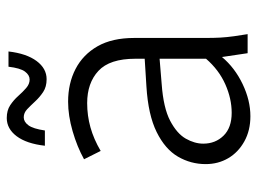

<svg xmlns="http://www.w3.org/2000/svg" viewBox="-114 -620 743 554"><g transform="rotate(-90 257.0 -343.5)"><path d="M60 -121Q60 -164 81.5 -201Q103 -238 152.5 -262.5Q202 -287 284 -292L364 -297V-324Q364 -398 329 -430.5Q294 -463 236 -463Q200 -463 166 -453.5Q132 -444 98 -424L74 -472Q110 -492 155 -505Q200 -518 240 -518Q293 -518 334.5 -496.5Q376 -475 400 -433Q424 -391 424 -327V-122Q424 -97 425 -79Q426 -61 429 -39L435 0H380L369 -74Q338 -37 291 -14.5Q244 8 198 8Q157 8 125.5 -9.5Q94 -27 77 -56Q60 -85 60 -121ZM119 -128Q119 -93 142 -69.5Q165 -46 208 -46Q249 -46 290.5 -64.5Q332 -83 364 -120V-254L291 -248Q222 -243 185 -223.5Q148 -204 133.5 -178.5Q119 -153 119 -128ZM113 -585Q119 -638 140.5 -666.5Q162 -695 193 -695Q215 -695 230 -685Q245 -675 256.5 -662Q268 -649 279.5 -639Q291 -629 304 -629Q317 -629 327 -642.5Q337 -656 341 -690H385Q379 -638 357.5 -609Q336 -580 305 -580Q283 -580 268 -590Q253 -600 241 -613Q229 -626 218.5 -636Q208 -646 195 -646Q182 -646 172 -632.5Q162 -619 157 -585Z"/></g></svg>

Font: Radio Canada Light
Style: Regular
Weight: 300
Designer: Charles Daoud, Etienne Aubert Bonn, Alexandre Saumier Demers, Jacques Le Bailly
Foundry: Radio-Canada
Version: Version 2.104;gftools[0.9.28.dev5+ged2979d]